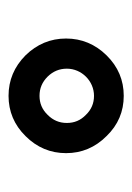

<svg xmlns="http://www.w3.org/2000/svg" viewBox="52 -472 318 463"><g transform="rotate(-90 211.5 -241.0)"><path d="M211.4 -173.8C193.4 -173.8 178.2 -180.2 165.5 -193.4C152.3 -206.1 146 -221.2 146 -239.3C146 -257.3 152.3 -272.5 165.5 -285.6C178.2 -298.8 193.4 -305.2 211.4 -305.2C229.5 -305.2 244.6 -298.8 257.8 -285.6C270.5 -272.5 276.9 -257.3 276.9 -239.3C276.9 -203.6 247.1 -173.8 211.4 -173.8ZM309.1 -143.6C335.9 -170.9 349.6 -203.6 349.6 -241.2C349.6 -278.8 335.9 -311.5 309.1 -338.9C281.7 -366.2 249 -379.9 211.4 -379.9C173.8 -379.9 141.1 -366.2 114.3 -338.9C86.9 -311.5 73.2 -278.8 73.2 -241.2C73.2 -203.6 86.9 -170.9 114.3 -143.6C141.1 -115.7 173.8 -102.1 211.4 -102.1C249 -102.1 281.7 -115.7 309.1 -143.6Z"/></g></svg>

Font: Samim
Style: Regular
Weight: 400
Foundry: DejaVu fonts team - Redesigned by Saber Rastikerdar
Version: Version 4.0.5